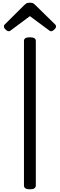

<svg xmlns="http://www.w3.org/2000/svg" viewBox="-20 -1392 445 1426"><path d="M202 14Q180 14 169 7Q158 0 158 -14V-1088Q158 -1102 169 -1108.5Q180 -1115 202 -1115Q224 -1115 235 -1108.5Q246 -1102 246 -1088V-14Q246 0 235 7Q224 14 202 14ZM44 -1160Q35 -1160 22 -1172Q9 -1184 9 -1194Q9 -1197 9.5 -1201Q10 -1205 15 -1210L158 -1352Q165 -1359 174 -1365.5Q183 -1372 202 -1372Q221 -1372 229.5 -1365.5Q238 -1359 245 -1352L390 -1210Q395 -1205 395.5 -1201Q396 -1197 396 -1194Q396 -1184 383 -1172Q370 -1160 360 -1160Q354 -1160 349 -1163.5Q344 -1167 336 -1173L202 -1272L69 -1173Q62 -1167 56.5 -1163.5Q51 -1160 44 -1160Z"/></svg>

Font: Playwrite FR Moderne
Style: Regular
Weight: 400
Designer: Veronika Burian, José Scaglione
Foundry: TypeTogether
Version: Version 1.002